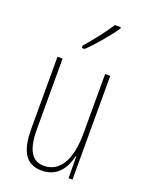

<svg xmlns="http://www.w3.org/2000/svg" viewBox="-146 -835 699 917"><g transform="rotate(20 204.0 -376.5)"><path d="M305 -756V-763H275C241 -711 209 -671 164 -618V-606H178C217 -643 272 -707 305 -756ZM337 -527H311V-228C311 -82 261 -15 185 -15C127 -15 95 -60 95 -167V-527H69V-159C69 -45 105 10 183 10C268 10 300 -54 314 -112H316L317 0H337Z"/></g></svg>

Font: Noto Sans Armenian ExtraCondensed Thin
Style: Regular
Weight: 100
Width: 2
Designer: Monotype Design Team
Foundry: Monotype Imaging Inc.
Version: Version 2.008